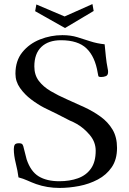

<svg xmlns="http://www.w3.org/2000/svg" viewBox="-20 -916 634 945"><path d="M556 -188Q556 -131 530 -93Q504 -55 461.5 -32.5Q419 -10 369.5 -0.5Q320 9 273 9Q212 9 158 -10Q136 -18 115 -27.5Q94 -37 71 -43Q67 -75 57.5 -113Q48 -151 48 -182Q48 -196 52.5 -203.5Q57 -211 73 -211Q87 -211 91 -204.5Q95 -198 97 -187Q101 -173 104 -159.5Q107 -146 111 -132Q131 -72 170.5 -48Q210 -24 272 -24Q323 -24 363.5 -38.5Q404 -53 427.5 -86Q451 -119 451 -174Q451 -217 422 -251.5Q393 -286 358 -306Q350 -311 341 -315Q332 -319 323 -323Q292 -339 260.5 -355Q229 -371 197 -386Q166 -402 133.5 -426.5Q101 -451 78.5 -483Q56 -515 56 -553Q56 -617 90 -659Q124 -701 177 -722Q230 -743 287 -743Q328 -743 360.5 -733Q393 -723 425 -712.5Q457 -702 495 -698Q498 -668 501 -638Q504 -608 510 -578Q511 -574 511.5 -570Q512 -566 512 -562Q512 -546 501.5 -541.5Q491 -537 478 -537Q465 -537 464 -542Q463 -547 461 -557Q448 -637 406 -677.5Q364 -718 280 -718Q218 -718 183.5 -685Q149 -652 149 -589Q149 -547 171 -518Q193 -489 229.5 -467.5Q266 -446 309.5 -427Q353 -408 396 -388Q439 -368 475.5 -341.5Q512 -315 534 -278Q556 -241 556 -188ZM441 -862 300 -778 153 -861 159 -894 298 -835 435 -896Z"/></svg>

Font: Kaisei Tokumin
Style: Regular
Weight: 400
Designer: Font-Kai, 金井和夫
Foundry: KAZUO KANAI
Version: Version 5.003